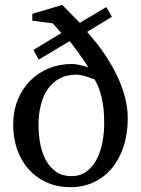

<svg xmlns="http://www.w3.org/2000/svg" viewBox="-20 -757 579 789"><path d="M408.2 -251Q408.2 -311.5 397.9 -355.5Q387.7 -399.4 369.1 -430.2Q356 -435.5 342.8 -439.9Q331.5 -443.8 318.1 -447Q304.7 -450.2 293 -450.2Q253.4 -450.2 224.1 -434.1Q194.8 -418 175.8 -390.1Q156.7 -362.3 147.5 -324.5Q138.2 -286.6 138.2 -243.2Q138.2 -203.6 145.5 -165.8Q152.8 -127.9 168.9 -98.4Q185.1 -68.8 210.7 -51Q236.3 -33.2 272.9 -33.2Q309.6 -33.2 335.4 -52.2Q361.3 -71.3 377.4 -102.3Q393.6 -133.3 400.9 -172.4Q408.2 -211.4 408.2 -251ZM504.9 -271Q504.9 -206.5 487.5 -154.3Q470.2 -102.1 439 -64.9Q407.7 -27.8 364.5 -7.8Q321.3 12.2 270 12.2Q216.8 12.2 173.3 -6.8Q129.9 -25.9 98.9 -60.1Q67.9 -94.2 51 -141.4Q34.2 -188.5 34.2 -244.1Q34.2 -299.8 52.5 -345.7Q70.8 -391.6 103.3 -424.6Q135.7 -457.5 179.9 -475.8Q224.1 -494.1 275.9 -494.1Q286.6 -494.1 298.1 -491.9Q309.6 -489.7 319.6 -487.1Q329.6 -484.4 335.9 -482.2Q342.3 -480 342.8 -480Q335.4 -493.2 323 -511.2Q310.5 -529.3 298.3 -545.9Q286.1 -562.5 276.6 -574.7Q267.1 -586.9 266.1 -587.9L139.2 -512.2L117.2 -551.8L231.9 -621.1L196.8 -661.1L112.8 -671.9V-700.2L235.8 -736.8L308.1 -663.1L417 -728L439.9 -688L337.9 -626Q346.7 -615.7 362.5 -597.2Q378.4 -578.6 397 -553Q415.5 -527.3 434.6 -495.6Q453.6 -463.9 469.2 -427.7Q484.9 -391.6 494.9 -352.1Q504.9 -312.5 504.9 -271Z"/></svg>

Font: BabelStone Ogham Pictish
Style: Bold
Weight: 700
Designer: Andrew West
Foundry: BabelStone
Version: Version 1.02 March 14, 2022